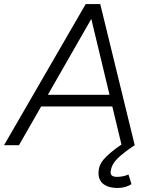

<svg xmlns="http://www.w3.org/2000/svg" viewBox="-52 -720 740 952"><path d="M373 -700H443L42 0H-32ZM383 -700H445L616 0H551ZM150 -250H520L510 -192H140ZM438 120Q443 87 477 54.5Q511 22 565 -13L616 0Q564 34 533 63.5Q502 93 497 128Q492 157 528 157Q546 157 562 153Q578 149 585 145L600 193Q586 202 568.5 207Q551 212 533 212Q481 212 456 188.5Q431 165 438 120Z"/></svg>

Font: Oak Sans Light Italic
Style: Regular
Weight: 400
Italic angle: -9.5°
Foundry: Erik Kennedy, Walven
Version: Version 1.000;Glyphs 3.1.2 (3151)